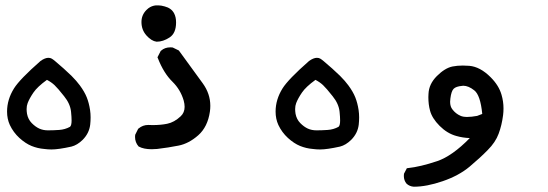

<svg xmlns="http://www.w3.org/2000/svg" viewBox="-20 -375 2040 715"><path d="M6.3 40.5Q6.3 -4.4 32.2 -45.9Q53.7 -80.1 130.9 -147.9Q147.5 -159.7 160.2 -159.7Q167.5 -159.7 172.9 -156.5Q178.2 -153.3 185.1 -147.5Q198.2 -136.7 217 -119.9Q235.8 -103 246.1 -92.8Q265.6 -73.2 277.3 -57.1Q294.9 -33.2 303.2 -12.2Q311.5 8.8 315.4 34.7Q317.4 48.3 317.4 62Q317.4 75.7 315.9 89.4Q312 121.6 287.6 146Q267.6 165.5 246.1 170.9Q197.8 181.6 171.9 181.6Q158.2 181.6 144.5 179.7Q120.1 177.7 97.4 168.5Q74.7 159.2 52.2 138.7Q29.8 118.2 16.6 90.3Q6.3 67.9 6.3 40.5ZM79.1 31.2Q79.1 39.1 80.6 48.8Q84.5 69.3 98.1 83.3Q111.8 97.2 126.2 103.8Q140.6 110.4 158.7 110.4Q178.2 110.4 200.2 108.9Q222.2 107.4 240.7 97.2Q246.6 92.3 246.6 73.7Q246.6 61 244.6 41.5Q241.7 11.7 218.8 -16.6Q195.3 -46.4 183.1 -57.9Q170.9 -69.3 154.8 -77.6Q119.1 -51.8 104.5 -30.3Q89.8 -8.8 83 8.8Q79.1 19 79.1 31.2Z M532.2 90.3 548.3 90.8Q578.6 90.8 602.5 85.9Q628.9 80.6 652.8 58.1Q667.5 44.4 667.5 22.9Q667.5 12.2 664.1 -0.5Q652.3 -41 622.6 -70.3Q589.8 -102.1 567.9 -158.2L566.4 -161.6L578.6 -185.5L580.1 -186.5Q593.8 -198.7 614.7 -198.7Q618.2 -198.7 623 -198.2L646 -187Q701.7 -110.8 734.9 -64.9Q763.2 -25.9 763.2 19Q763.2 29.8 761.7 40.5Q753.4 97.7 718.3 128.7Q683.1 159.7 645 167.2Q606.9 174.8 565.4 179.7Q555.7 180.7 544.9 180.7Q515.1 180.7 497.1 170.9L496.1 170.4Q482.9 155.3 482.9 134.8Q482.9 131.3 483.4 127L494.6 104.5L496.1 103.5Q511.7 90.3 532.2 90.3ZM569.8 -355Q579.6 -355 593.3 -351.1Q618.2 -344.7 628.4 -325.2Q635.7 -311.5 635.7 -291.5Q635.7 -251 611.3 -235.4Q587.4 -219.7 563.5 -219.7H563Q543.9 -222.2 525.4 -242.9Q506.8 -263.7 506.8 -293Q506.8 -319.3 525.4 -337.9Q532.7 -345.2 539.3 -348.6Q545.9 -352.1 552 -353.5Q558.1 -355 562.3 -355Q566.4 -355 569.8 -355Z M1006.3 40.5Q1006.3 -4.4 1032.2 -45.9Q1053.7 -80.1 1130.9 -147.9Q1147.5 -159.7 1160.2 -159.7Q1167.5 -159.7 1172.9 -156.5Q1178.2 -153.3 1185.1 -147.5Q1198.2 -136.7 1217 -119.9Q1235.8 -103 1246.1 -92.8Q1265.6 -73.2 1277.3 -57.1Q1294.9 -33.2 1303.2 -12.2Q1311.5 8.8 1315.4 34.7Q1317.4 48.3 1317.4 62Q1317.4 75.7 1315.9 89.4Q1312 121.6 1287.6 146Q1267.6 165.5 1246.1 170.9Q1197.8 181.6 1171.9 181.6Q1158.2 181.6 1144.5 179.7Q1120.1 177.7 1097.4 168.5Q1074.7 159.2 1052.2 138.7Q1029.8 118.2 1016.6 90.3Q1006.3 67.9 1006.3 40.5ZM1079.1 31.2Q1079.1 39.1 1080.6 48.8Q1084.5 69.3 1098.1 83.3Q1111.8 97.2 1126.2 103.8Q1140.6 110.4 1158.7 110.4Q1178.2 110.4 1200.2 108.9Q1222.2 107.4 1240.7 97.2Q1246.6 92.3 1246.6 73.7Q1246.6 61 1244.6 41.5Q1241.7 11.7 1218.8 -16.6Q1195.3 -46.4 1183.1 -57.9Q1170.9 -69.3 1154.8 -77.6Q1119.1 -51.8 1104.5 -30.3Q1089.8 -8.8 1083 8.8Q1079.1 19 1079.1 31.2Z M1483.9 280.3Q1483.9 276.9 1484.4 272L1495.1 251.5L1499 251Q1545.4 246.1 1607.9 225.1Q1664.1 206.1 1729.5 139.2Q1703.1 138.2 1679.2 131.3Q1645.5 122.1 1617.2 93.8Q1588.9 65.4 1581.5 37.1Q1575.2 14.6 1575.2 -13.2Q1575.2 -19 1575.7 -25.4Q1577.1 -62 1606.9 -91.8Q1636.7 -121.6 1665 -127.4Q1682.6 -130.9 1703.6 -130.9Q1715.3 -130.9 1727.5 -129.9Q1768.1 -126.5 1807.1 -87.4Q1837.9 -56.6 1847.7 -22Q1855 2.9 1855 28.8Q1855 41.5 1853.5 53.7Q1848.6 91.8 1836.9 123Q1825.2 154.8 1796.4 183.6Q1769 211.9 1728.8 245.6Q1688.5 279.3 1628.4 299.8Q1568.8 320.3 1521.5 320.3H1521Q1505.4 319.3 1494.1 309.1Q1483.9 296.9 1483.9 280.3ZM1705.1 -55.7Q1702.6 -55.7 1700.7 -55.2Q1678.2 -53.2 1669.4 -44.4Q1660.6 -35.6 1657.2 -8.3Q1656.2 -2 1656.2 3.9Q1656.2 22 1665 32.7Q1676.8 48.3 1694.8 56.2Q1704.1 60.5 1719.7 60.5Q1735.4 60.5 1756.8 56.6L1775.9 49.3Q1769 -21 1746.1 -38.6Q1724.6 -55.7 1705.1 -55.7Z"/></svg>

Font: Bakudai
Style: Bold
Weight: 700
Version: Version 1.48